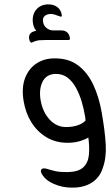

<svg xmlns="http://www.w3.org/2000/svg" viewBox="-20 -644 504 878"><path d="M124 -449Q120 -449 116 -456Q109 -475 116.5 -487.5Q124 -500 146 -503Q132 -519 130 -544Q127 -579 147 -601.5Q167 -624 202 -624Q225 -624 241.5 -612Q258 -600 262 -578Q265 -566 256 -568Q253 -569 250 -570.5Q247 -572 242 -573Q223 -581 209 -580Q193 -579 183.5 -570Q174 -561 177 -544Q180 -525 194 -515Q208 -505 221 -505H259Q277 -505 287 -496Q297 -487 299 -473L300 -469Q301 -461 292 -461H188Q172 -461 160 -460Q148 -459 136 -454Q132 -453 129 -451Q126 -449 124 -449ZM445 -130Q460 -45 463.5 16.5Q467 78 450 124Q437 167 400 191Q363 215 307 214Q264 214 224 196Q184 178 169 147Q165 138 168.5 132Q172 126 181 126Q188 126 194 128Q217 135 235 139Q253 143 289 143Q339 142 361 121Q383 100 386.5 64.5Q390 29 384 -15Q342 9 289 9Q235 9 193 -16Q151 -41 124 -84Q97 -127 88 -182Q78 -243 94.5 -286.5Q111 -330 146.5 -353.5Q182 -377 228 -377Q293 -378 336.5 -345.5Q380 -313 406.5 -256.5Q433 -200 445 -130ZM282 -63Q309 -63 332 -70Q355 -77 371 -92Q371 -104 368 -117Q363 -148 353 -181Q343 -214 327.5 -242.5Q312 -271 289.5 -288.5Q267 -306 236 -306Q193 -306 175 -271Q157 -236 166 -184Q176 -130 207.5 -96.5Q239 -63 282 -63Z"/></svg>

Font: Zain
Style: Italic
Weight: 400
Italic angle: -10°
Designer: Zain,Boutros
Foundry: Mobile Telecommunications Company (Zain), 2024
Version: Version 1.51; ttfautohint (v1.8.4)